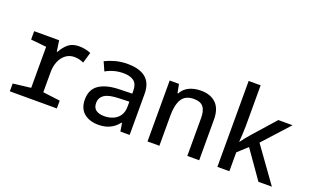

<svg xmlns="http://www.w3.org/2000/svg" viewBox="-85 -1173 2570 1596"><g transform="rotate(20 1200.0 -375.0)"><path d="M56 0V-69L213 -88V-451L75 -465V-539H296L310 -443H315Q343 -493 378 -521Q413 -549 470 -549Q528 -549 575 -528L547 -433Q531 -441 509.5 -446.5Q488 -452 464 -452Q420 -452 387.5 -427Q355 -402 337.5 -360Q320 -318 320 -267V-88L472 -69V0Z M843 10Q761 10 713 -31Q665 -72 665 -150Q665 -239 727.5 -281.5Q790 -324 904 -327L1019 -330V-352Q1019 -416 985.5 -440.5Q952 -465 894 -465Q810 -465 738 -424L703 -502Q743 -522 792 -535.5Q841 -549 901 -549Q1006 -549 1061 -503.5Q1116 -458 1116 -362V0H1034L1022 -73H1018Q983 -29 939.5 -9.5Q896 10 843 10ZM863 -74Q904 -74 940 -89Q976 -104 997.5 -135.5Q1019 -167 1019 -215V-259L930 -256Q840 -254 801.5 -228Q763 -202 763 -155Q763 -112 790 -93Q817 -74 863 -74Z M1274 0V-539H1356L1371 -462H1377Q1400 -506 1445 -527.5Q1490 -549 1550 -549Q1634 -549 1682.5 -502Q1731 -455 1731 -358V0H1626V-335Q1626 -402 1600 -433Q1574 -464 1518 -464Q1441 -464 1410 -412.5Q1379 -361 1379 -269V0Z M1892 0V-760H1998V-398Q1998 -367 1995.5 -329.5Q1993 -292 1991 -258H1993Q2010 -282 2027.5 -303Q2045 -324 2064 -346L2235 -539H2361L2152 -309L2374 0H2255L2083 -245L1998 -167V0Z"/></g></svg>

Font: Noto Sans Mono Medium
Style: Regular
Weight: 500
Designer: Monotype Design Team
Foundry: Monotype Imaging Inc.
Version: Version 2.014